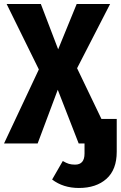

<svg xmlns="http://www.w3.org/2000/svg" viewBox="-26 -713 600 954"><path d="M554 -122V41Q554 130 503 175.5Q452 221 366 221Q288 221 233 179L286 87Q303 97 316 101Q329 105 347 105Q394 105 394 50V0H365L261 -267L161 0H-6L167 -368L7 -693H177L263 -468L355 -693H521L357 -374L478 -122Z"/></svg>

Font: Fira Sans Condensed
Style: Bold
Weight: 700
Width: 3
Designer: bBox Type GmbH & Carrois Corporate GbR & Edenspiekermann AG
Foundry: bBox Type GmbH & Carrois Corporate GbR & Edenspiekermann AG
Version: Version 4.301